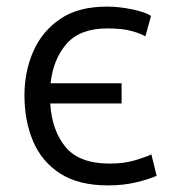

<svg xmlns="http://www.w3.org/2000/svg" viewBox="-20 -550 522 581"><path d="M307 11Q218 11 162 -25Q106 -61 80 -123Q54 -185 54 -261Q54 -333 80.5 -394Q107 -455 162 -492.5Q217 -530 303 -530Q341 -530 381 -521.5Q421 -513 437 -502L420 -440Q407 -448 379 -456Q351 -464 305 -464Q222 -464 181.5 -417.5Q141 -371 133 -298H348V-237H132Q137 -155 178.5 -105Q220 -55 312 -55Q356 -55 390.5 -65.5Q425 -76 438 -83L454 -18Q432 -8 393 1.5Q354 11 307 11Z"/></svg>

Font: Ubuntu Sans
Style: Regular
Weight: 400
Designer: Dalton Maag Ltd
Foundry: Dalton Maag Ltd
Version: Version 1.006; ttfautohint (v1.8.4.7-5d5b)